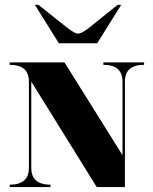

<svg xmlns="http://www.w3.org/2000/svg" viewBox="-20 -762 622 782"><path d="M297.9 -625Q312.5 -625 344.7 -650.4L459 -742.2H473.6L376 -585.9H219.7L122.1 -742.2H136.7L252 -650.4Q284.2 -625 297.9 -625ZM488.8 -113.3V0H374L107.4 -429.7V-78.1Q107.4 -9.8 185.5 -9.8V0H19.5V-9.8Q97.7 -9.8 97.7 -78.1V-429.7Q97.7 -498 19.5 -498V-507.8H242.7L479 -129.9V-429.7Q479 -498 400.9 -498V-507.8H566.9V-498Q488.8 -498 488.8 -429.7Z"/></svg>

Font: spinweradC
Style: Bold
Weight: 700
Width: 7
Version: Version 0.3